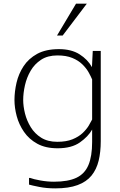

<svg xmlns="http://www.w3.org/2000/svg" viewBox="-20 -805 654 1043"><path d="M280.3 218.3Q232.9 218.3 193.4 210.4Q153.8 202.6 137.7 197.8V161.6H143.6Q161.6 168.5 199.2 175.3Q236.8 182.1 273.4 182.1Q350.1 182.1 395.3 160.6Q440.4 139.2 460.4 91.6Q480.5 43.9 480.5 -33.7Q480.5 -50.8 480.5 -67.6Q480.5 -84.5 480.5 -101.1Q459 -63 413.8 -31.2Q368.7 0.5 293 0.5Q227.5 0.5 182.6 -24.2Q137.7 -48.8 110.4 -88.6Q83 -128.4 70.8 -174.1Q58.6 -219.7 58.6 -261.7Q58.6 -307.1 69.8 -355.7Q81.1 -404.3 108.2 -445.6Q135.3 -486.8 182.1 -512.5Q229 -538.1 300.3 -538.1Q367.7 -538.1 412.1 -510Q456.5 -481.9 479.5 -440.4L483.9 -528.3H527.3V-38.1Q527.3 20.5 515.9 67.9Q504.4 115.2 477.1 148.9Q449.7 182.6 401.6 200.4Q353.5 218.3 280.3 218.3ZM291 -34.7Q340.3 -34.7 373.8 -48.3Q407.2 -62 428.5 -82Q449.7 -102.1 461.9 -122.3Q474.1 -142.6 480.5 -155.8V-373.5Q473.6 -390.1 461.2 -412.4Q448.7 -434.6 427.2 -455.6Q405.8 -476.6 372.8 -490.2Q339.8 -503.9 292 -503.9Q239.3 -503.9 203.6 -480.7Q168 -457.5 146.5 -420.7Q125 -383.8 115.5 -341.6Q106 -299.3 106 -261.7Q106 -228 115.7 -188.7Q125.5 -149.4 147 -114.3Q168.5 -79.1 203.9 -56.9Q239.3 -34.7 291 -34.7ZM289.6 -611.8 393.1 -785.2H451.7L320.3 -611.8Z"/></svg>

Font: Comme Thin
Style: Regular
Weight: 250
Version: Version 1.000;gftools[0.9.27]